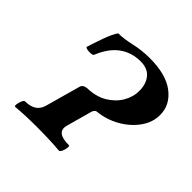

<svg xmlns="http://www.w3.org/2000/svg" viewBox="-123 -528 635 635"><g transform="rotate(45 194.5 -210.5)"><path d="M31 4Q27 4 28 -5Q29 -14 33 -23Q37 -32 41 -32Q89 -32 100 -70L134 -192Q137 -206 155 -208Q196 -209 224.5 -226Q253 -243 268.5 -269Q284 -295 284 -324Q284 -356 267.5 -376Q251 -396 218 -396Q176 -396 144.5 -373Q113 -350 94 -303Q93 -299 83.5 -298Q74 -297 65.5 -299Q57 -301 58 -304Q60 -311 65 -326Q70 -341 76 -358Q82 -375 88.5 -389Q95 -403 100 -409Q125 -409 160 -417Q195 -425 232 -425Q308 -425 348.5 -394Q389 -363 389 -316Q389 -281 367 -250.5Q345 -220 309.5 -200Q274 -180 234 -176Q226 -176 221 -164L195 -70Q191 -51 203.5 -41.5Q216 -32 246 -32Q250 -32 249 -23Q248 -14 244 -5Q240 4 235 4Q213 2 186 1Q159 0 127 0Q99 0 75 1Q51 2 31 4Z"/></g></svg>

Font: Junicode VF
Style: Italic
Weight: 400
Italic angle: -11°
Designer: Peter S. Baker
Version: Version 2.209